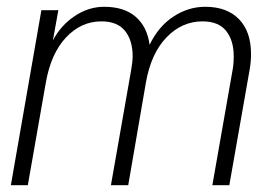

<svg xmlns="http://www.w3.org/2000/svg" viewBox="-20 -546 798 566"><path d="M656 0H606L665 -336Q669 -356 669 -380Q669 -427 646.5 -455Q624 -483 577 -483Q516 -483 470.5 -435.5Q425 -388 410 -302L358 0H307L366 -336Q371 -363 371 -380Q371 -427 348.5 -455Q326 -483 279 -483Q219 -483 174.5 -435.5Q130 -388 115 -302L62 0H12L102 -516H152L136 -427Q159 -471 200 -498.5Q241 -526 287 -526Q346 -526 380 -496.5Q414 -467 421 -414Q447 -468 491 -497Q535 -526 585 -526Q649 -526 684.5 -489.5Q720 -453 720 -387Q720 -364 716 -341Z"/></svg>

Font: Creato Display Light
Style: Italic
Weight: 300
Italic angle: -10°
Version: Version 1.000